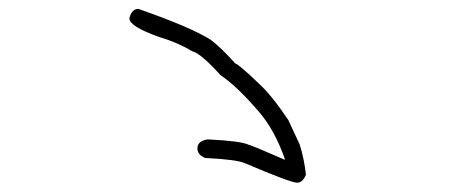

<svg xmlns="http://www.w3.org/2000/svg" viewBox="-20 -545 1040 425"><path d="M286.1 -525.4Q403.3 -484.4 446.3 -457Q469.2 -439.9 501 -404.3Q506.8 -404.3 553.7 -359.4Q581.1 -334.5 618.2 -279.3L643.6 -224.6Q653.3 -193.4 657.2 -158.2Q649.9 -140.6 637.7 -140.6Q623.5 -140.6 522.5 -183.6Q504.4 -191.9 434.6 -195.3Q417 -201.7 417 -216.8Q417 -232.4 438.5 -236.3H442.4Q513.2 -232.9 530.3 -224.6Q534.2 -224.6 610.4 -191.4V-193.4Q587.9 -257.3 553.7 -296.9Q504.4 -354.5 467.8 -378.9Q424.3 -427.2 405.3 -431.6Q374 -450.7 333 -462.9Q266.6 -486.3 266.6 -503.9V-505.9Q272.5 -525.4 286.1 -525.4Z"/></svg>

Font: CEF Fonts CJK Mono
Style: Regular
Weight: 400
Designer: PartyBoss (派对大魔王)
Version: Release 2.25